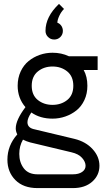

<svg xmlns="http://www.w3.org/2000/svg" viewBox="-20 -753 540 987"><path d="M274.9 -636.2Q287.6 -631.8 295.4 -620.1Q303.2 -608.4 303.2 -594.2Q303.2 -575.7 290.3 -562.7Q277.3 -549.8 258.8 -549.8Q240.2 -549.8 227.1 -562.7Q213.9 -575.7 213.9 -594.2Q213.9 -667 283.2 -732.9L309.1 -707Q294.4 -692.4 284.7 -671.4Q274.9 -650.4 274.9 -636.2ZM98.1 -35.2Q79.1 -2.4 79.1 38.1Q79.1 82 102.5 112.5Q126 143.1 172.9 143.1H355Q384.3 143.1 402.1 130.9Q419.9 118.7 419.9 99.1Q419.9 79.1 401.9 58.6Q383.8 38.1 347.2 29.8L134.8 -21Q116.2 -25.9 98.1 -35.2ZM150.9 -89.8 362.8 -39.1Q420.9 -24.9 456.1 13.7Q491.2 52.2 491.2 99.1Q491.2 147.9 454.1 180.9Q417 213.9 355 213.9H172.9Q100.1 213.9 59.1 172.6Q18.1 131.3 18.1 67.9Q18.1 -4.9 68.8 -62Q61 -77.6 61 -92.8Q61 -136.2 110.8 -202.1Q70.8 -248.5 70.8 -312Q70.8 -352.5 86.2 -385.5Q101.6 -418.5 127.2 -439.2Q152.8 -460 184.3 -470.9Q215.8 -481.9 250 -481.9Q295.9 -481.9 334 -463.9H481.9V-393.1H410.2Q429.2 -358.9 429.2 -312Q429.2 -271.5 413.8 -238.5Q398.4 -205.6 372.8 -185.3Q347.2 -165 315.7 -154.1Q284.2 -143.1 250 -143.1Q186 -143.1 141.1 -174.8Q121.1 -145 121.1 -125Q121.1 -98.1 150.9 -89.8ZM356.9 -312Q356.9 -360.4 325.7 -385.7Q294.4 -411.1 250 -411.1Q205.6 -411.1 174.3 -385.5Q143.1 -359.9 143.1 -312Q143.1 -264.2 174.3 -239Q205.6 -213.9 250 -213.9Q294.4 -213.9 325.7 -239Q356.9 -264.2 356.9 -312Z"/></svg>

Font: Rawengulk
Style: Bold
Weight: 700
Version: Version 0.92